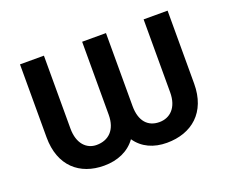

<svg xmlns="http://www.w3.org/2000/svg" viewBox="-95 -697 1029 860"><g transform="rotate(-20 419.5 -267.5)"><path d="M68.5 -197.8C68.5 -60.4 152.7 9.9 268.1 9.9C332.7 9.9 387.1 -13.5 420.8 -60.4C452.8 -13.5 504.6 9.9 567.5 9.9C686.1 9.9 772 -60.7 772 -197.8V-545.5H657.7V-197.8C657.7 -125 618.3 -88.8 567.5 -88.8C513.5 -88.8 478.3 -125 478.3 -197.8V-545.5H364.7V-197.8C364.7 -125 324.9 -88.8 268.1 -88.8C220.2 -88.8 182.5 -126.4 182.5 -197.8V-545.5H68.5Z"/></g></svg>

Font: Magic Ui Pro Semi Bold
Style: Regular
Weight: 600
Designer: Stefan Endress, Andreas Faust
Version: Version 1.000;FEAKit 1.0